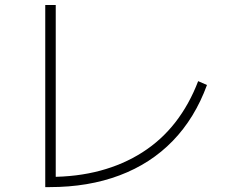

<svg xmlns="http://www.w3.org/2000/svg" viewBox="-20 -780 920 773"><path d="M162.2 -26.7V-760H204.4V-40L180 -67.8Q290 -67.8 383.3 -92.8Q476.7 -117.8 553.3 -166.7Q630 -215.6 686.1 -287.8Q742.2 -360 777.8 -453.3L813.3 -437.8Q764.4 -304.4 675.6 -212.8Q586.7 -121.1 461.1 -73.9Q335.6 -26.7 180 -26.7Z"/></svg>

Font: Paperlogy 2 ExtraLight
Style: Regular
Weight: 250
Designer: redesigned by Lee Juim, glyphs from Gmarket Sans & Montserrat
Foundry: PT&
Version: Version 1.001